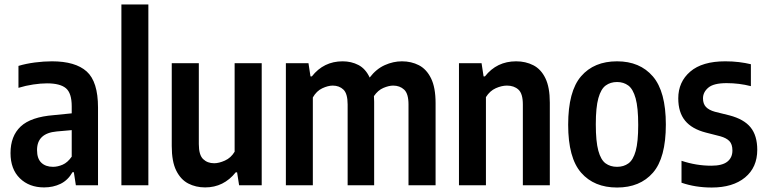

<svg xmlns="http://www.w3.org/2000/svg" viewBox="-20 -828 3424 858"><path d="M177 9.5Q110.5 9.5 68.8 -31.2Q27 -72 27 -144Q27 -220 72.5 -262.8Q118 -305.5 220.5 -313.5L300.5 -321.5V-353Q300.5 -412 274.5 -433.8Q248.5 -455.5 190 -455.5Q162.5 -455.5 128.8 -450.5Q95 -445.5 62.5 -435.5V-533.5Q95.5 -543.5 135.8 -548.8Q176 -554 212 -554Q317 -554 367.5 -508.5Q418 -463 418 -347.5V0H319L310 -58.5H304Q283.5 -22.5 250.5 -6.5Q217.5 9.5 177 9.5ZM145.5 -157.5Q145.5 -119 164.8 -100.8Q184 -82.5 217 -82.5Q237.5 -82.5 259.8 -92Q282 -101.5 300.5 -128V-246.5L233 -240.5Q145.5 -232.5 145.5 -157.5Z M522.5 0V-808H643V0Z M897 9.5Q855 9.5 821.2 -8Q787.5 -25.5 767.5 -65.8Q747.5 -106 747.5 -175.5V-545.5H868.5V-184Q868.5 -135.5 887.8 -117Q907 -98.5 937 -98.5Q958.5 -98.5 985.2 -110.5Q1012 -122.5 1028.5 -150V-545.5H1149.5V0H1048.5L1039.5 -58H1033.5Q979.5 9.5 897 9.5Z M1257.5 0V-545.5H1358.5L1367.5 -486.5H1373.5Q1426.5 -554 1511 -554Q1550 -554 1581.8 -537.5Q1613.5 -521 1632 -481.5Q1661.5 -520 1699.5 -537Q1737.5 -554 1776 -554Q1818 -554 1852 -536.5Q1886 -519 1906.2 -478Q1926.5 -437 1926.5 -367V0H1805.5V-361Q1805.5 -409.5 1786 -427.5Q1766.5 -445.5 1737 -445.5Q1718 -445.5 1693.5 -435.2Q1669 -425 1651 -398.5Q1652 -386.5 1652 -373.5V0H1533.5V-361Q1533.5 -409.5 1514.8 -427.5Q1496 -445.5 1467 -445.5Q1446 -445.5 1420.2 -433.5Q1394.5 -421.5 1378 -392.5V0Z M2031 0V-545.5H2132L2141 -486.5H2147Q2200 -554 2286.5 -554Q2329 -554 2363.2 -536.5Q2397.5 -519 2417.2 -478.5Q2437 -438 2437 -369.5V0H2316.5V-361Q2316.5 -409.5 2296.8 -427.5Q2277 -445.5 2245.5 -445.5Q2222 -445.5 2195.5 -433.8Q2169 -422 2151.5 -394V0Z M2737.5 10Q2635 10 2577 -56.2Q2519 -122.5 2519 -270.5Q2519 -420.5 2576.8 -487.2Q2634.5 -554 2737.5 -554Q2839.5 -554 2897.5 -486.5Q2955.5 -419 2955.5 -271.5Q2955.5 -122.5 2897.8 -56.2Q2840 10 2737.5 10ZM2737.5 -82.5Q2767 -82.5 2788.2 -97.8Q2809.5 -113 2820.8 -153.5Q2832 -194 2832 -269.5Q2832 -347 2820.5 -388.5Q2809 -430 2787.8 -445.8Q2766.5 -461.5 2737.5 -461.5Q2708 -461.5 2686.8 -446Q2665.5 -430.5 2654 -389.5Q2642.5 -348.5 2642.5 -272.5Q2642.5 -195.5 2653.8 -154.5Q2665 -113.5 2686.2 -98Q2707.5 -82.5 2737.5 -82.5Z M3160.5 10Q3087.5 10 3025.5 -11.5V-109.5Q3091.5 -87.5 3158.5 -87.5Q3207.5 -87.5 3230.2 -105.5Q3253 -123.5 3253 -155.5Q3253 -183.5 3239.5 -197.5Q3226 -211.5 3199 -219L3134.5 -235.5Q3072 -251.5 3041.5 -288.8Q3011 -326 3011 -388.5Q3011 -462 3064.5 -508Q3118 -554 3221 -554Q3254 -554 3282.2 -550.5Q3310.5 -547 3335.5 -541V-443Q3283.5 -456.5 3227 -456.5Q3169 -456.5 3145.2 -436.2Q3121.5 -416 3121.5 -388.5Q3121.5 -364 3134.8 -350Q3148 -336 3175 -328.5L3239.5 -312.5Q3304.5 -295.5 3334.2 -258.8Q3364 -222 3364 -158.5Q3364 -80 3309.5 -35Q3255 10 3160.5 10Z"/></svg>

Font: Encode Sans Cnd SmBold
Style: Regular
Weight: 600
Width: 3
Designer: Multiple Designers
Foundry: Impallari Type
Version: Version 3.002; ttfautohint (v1.8.3) -l 8 -r 50 -G 200 -x 14 